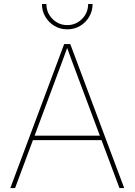

<svg xmlns="http://www.w3.org/2000/svg" viewBox="-20 -950 680 970"><path d="M32.2 0 304.2 -727.5H335L607.4 0H583.5L372.6 -563.5Q357.9 -602.5 343.5 -641.6Q329.1 -680.7 314.9 -719.7H323.7Q309.6 -680.7 295.2 -641.6Q280.8 -602.5 266.1 -563.5L56.2 0ZM139.2 -242.2V-264.6H500.5V-242.2ZM319.8 -801.8Q284.2 -801.8 255.1 -819.1Q226.1 -836.4 209 -865.5Q191.9 -894.5 191.9 -929.7H214.4Q214.4 -885.3 245.4 -854.2Q276.4 -823.2 319.8 -823.2Q363.3 -823.2 394.3 -854.2Q425.3 -885.3 425.3 -929.7H447.8Q447.8 -894.5 430.7 -865.5Q413.6 -836.4 384.8 -819.1Q356 -801.8 319.8 -801.8Z"/></svg>

Font: Inter Thin
Style: Regular
Weight: 250
Designer: Rasmus Andersson
Foundry: rsms
Version: Version 4.001;git-66647c0bb